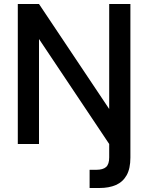

<svg xmlns="http://www.w3.org/2000/svg" viewBox="-20 -720 741 960"><path d="M69 0V-700H175L526 -175V-700H632V68Q632 123 613 156.5Q594 190 559.5 205Q525 220 477 220H428V129H461Q495 129 510.5 115Q526 101 526 67V0L175 -525V0Z"/></svg>

Font: Rethink Sans Medium
Style: Regular
Weight: 500
Designer: The Rethink Sans project authors (Hans Thiessen). DM Sans designed by Colophon Foundry.
Foundry: Rethink Communications LLC
Version: Version 1.001